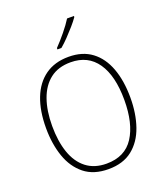

<svg xmlns="http://www.w3.org/2000/svg" viewBox="-170 -1061 1010 1183"><g transform="rotate(-20 335.5 -470.0)"><path d="M612 -358Q612 -254 583 -170.5Q554 -87 493 -38.5Q432 10 336 10Q239 10 178 -39Q117 -88 88 -171.5Q59 -255 59 -359Q59 -472 91 -554Q123 -636 185.5 -680.5Q248 -725 339 -725Q430 -725 490.5 -679.5Q551 -634 581.5 -551.5Q612 -469 612 -358ZM99 -359Q99 -258 125 -183Q151 -108 204 -67Q257 -26 336 -26Q457 -26 514.5 -115Q572 -204 572 -358Q572 -516 512.5 -602.5Q453 -689 339 -689Q258 -689 205 -648Q152 -607 125.5 -532.5Q99 -458 99 -359ZM457 -943Q441 -920 417 -892.5Q393 -865 367 -838Q341 -811 317 -791H291V-800Q323 -833 357 -874.5Q391 -916 412 -950H457Z"/></g></svg>

Font: Noto Sans Hebrew SemiCondensed ExtraLight
Style: Regular
Weight: 200
Width: 4
Designer: Monotype Design Team
Foundry: Monotype Imaging Inc.
Version: Version 2.004; ttfautohint (v1.8.4.7-5d5b)